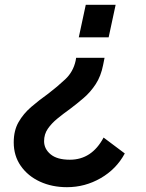

<svg xmlns="http://www.w3.org/2000/svg" viewBox="-20 -777 605 797"><path d="M460 -757 431 -622H307L336 -757ZM414 -537 408 -507Q399 -461 377.5 -428Q356 -395 327.5 -370.5Q299 -346 271 -325Q243 -305 218.5 -285Q194 -265 178.5 -242.5Q163 -220 163 -191Q163 -159 190 -136.5Q217 -114 270 -114Q361 -114 410 -206L498 -140Q463 -75 398 -37.5Q333 0 258 0Q196 0 146 -23Q96 -46 66.5 -88Q37 -130 37 -186Q37 -235 57 -270Q77 -305 109.5 -333Q142 -361 180 -388Q218 -417 251 -448Q284 -479 294 -525L296 -537Z"/></svg>

Font: Plus Jakarta Display Medium
Style: Italic
Weight: 500
Italic angle: -12°
Designer: Gumpita Rahayu
Foundry: Tokotype Studio
Version: Version 1.000